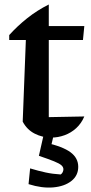

<svg xmlns="http://www.w3.org/2000/svg" viewBox="-20 -602 403 854"><path d="M197 -582V-486H355L349 -424H197V-81L355 -84Q342 -53 319 -32Q296 -11 267 -0.5Q238 10 208 10Q169 10 134.5 -7.5Q100 -25 81 -61L95 -424H21V-446Q57 -486 101 -521Q145 -556 197 -582ZM107 217 114 147Q150 158 182.5 165Q215 172 250 174Q256 170 259 163.5Q262 157 262 151Q262 141 253 133Q244 125 220.5 115.5Q197 106 153 91L181 32Q260 50 294 75.5Q328 101 328 140Q328 179 297.5 203Q267 227 217 231.5Q167 236 107 217ZM177 -15H222L197 91H153Z"/></svg>

Font: Piazzolla 24pt SemiBold
Style: Regular
Weight: 600
Designer: Juan Pablo del Peral
Foundry: Huerta Tipografica
Version: Version 2.005